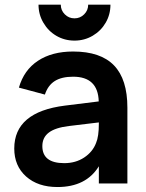

<svg xmlns="http://www.w3.org/2000/svg" viewBox="-20 -772 616 808"><path d="M162.6 -676.3Q142.1 -710.9 142.1 -752.4H235.8Q235.8 -728.5 252.7 -711.7Q269.5 -694.8 293.5 -694.8Q317.4 -694.8 334.2 -711.7Q351.1 -728.5 351.1 -752.4H444.8Q444.8 -710.9 424.8 -676.5Q404.8 -642.1 370.1 -621.6Q335 -601.1 293.5 -601.1Q252 -601.1 217.5 -621.1Q183.1 -641.1 162.6 -676.3ZM287.6 -555.2Q403.3 -555.2 459.7 -496.8Q516.1 -438.5 516.1 -318.8V0H396V-72.3Q342.3 15.1 221.7 15.1Q139.6 15.1 89.8 -29.3Q40 -73.7 40 -147Q40 -300.8 253.4 -327.6L395.5 -345.2Q392.6 -449.2 287.6 -449.2Q239.3 -449.2 210.4 -430.9Q181.6 -412.6 168.9 -374L59.6 -403.3Q80.6 -477.1 139.6 -516.1Q198.7 -555.2 287.6 -555.2ZM396 -256.8 270.5 -241.7Q212.9 -234.9 185.5 -214.1Q158.2 -193.4 158.2 -157.2Q158.2 -85.4 250.5 -85.4Q298.3 -85.4 334.2 -109.1Q370.1 -132.8 384.3 -170.4Q396 -197.3 396 -252Z"/></svg>

Font: Vela Sans Bd
Style: Bold
Weight: 700
Designer: Principal design: Mikhail Sharanda - project Manrope.
Design modification: Ravid Balaliev
Foundry: Mikhail Sharanda
Version: Version 1.001